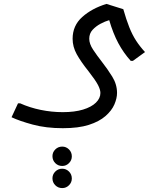

<svg xmlns="http://www.w3.org/2000/svg" viewBox="-20 -453 813 981"><path d="M301 202Q215 202 147 183.5Q79 165 39 146L72 75H83Q132 97 188 108.5Q244 120 301 120Q361 120 404 107Q447 94 470 71.5Q493 49 493 22Q493 5 480.5 -19Q468 -43 433 -88Q393 -138 372 -176Q351 -214 351 -255Q351 -322 400 -366Q449 -410 524 -433L610 -406Q625 -353 640.5 -314Q656 -275 675.5 -245Q695 -215 721 -187L659 -142H648Q611 -183 584.5 -232.5Q558 -282 538 -350Q517 -344 493.5 -331.5Q470 -319 453 -300.5Q436 -282 436 -255Q436 -229 455.5 -199.5Q475 -170 500 -138Q529 -101 553.5 -61.5Q578 -22 578 22Q578 49 564.5 80.5Q551 112 519 140Q487 168 434 185Q381 202 301 202ZM347 459Q347 479 332.5 493.5Q318 508 298 508Q277 508 262.5 493.5Q248 479 248 458Q248 438 262.5 423.5Q277 409 298 409Q318 409 332.5 423.5Q347 438 347 459ZM347 346Q347 366 332.5 380.5Q318 395 298 395Q277 395 262.5 380.5Q248 366 248 345Q248 325 262.5 310.5Q277 296 298 296Q318 296 332.5 310.5Q347 325 347 346Z"/></svg>

Font: Fustat Medium
Style: Regular
Weight: 500
Designer: Mohamed Gaber, Khaled Hosny, Laura Garcia Mut
Foundry: Kief Type Foundry, Alif Type Foundry, Hard Type Foundry
Version: Version 1.007